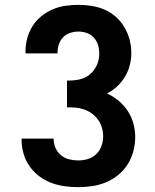

<svg xmlns="http://www.w3.org/2000/svg" viewBox="-20 -763 640 791"><path d="M303 8Q274 8 245.5 4Q217 0 190.5 -10Q164 -20 141 -37.5Q118 -55 101.5 -78.5Q85 -102 77 -130Q69 -158 69 -186V-192H201V-189Q201 -171 209 -153Q217 -135 232 -123Q247 -111 265.5 -106.5Q284 -102 303 -102Q323 -102 342.5 -108Q362 -114 376.5 -128Q391 -142 398 -161.5Q405 -181 405 -201Q405 -219 400 -236.5Q395 -254 384.5 -269Q374 -284 359 -295Q344 -306 327 -312Q310 -318 292 -319.5Q274 -321 256 -321V-431Q272 -431 288.5 -432.5Q305 -434 320.5 -439.5Q336 -445 349 -455.5Q362 -466 371 -480Q380 -494 384.5 -510Q389 -526 389 -542Q389 -560 384 -577Q379 -594 367 -607.5Q355 -621 338 -627Q321 -633 303 -633Q286 -633 269 -627.5Q252 -622 240 -609.5Q228 -597 222.5 -580.5Q217 -564 217 -546V-543H85V-550Q85 -578 92 -604.5Q99 -631 113.5 -654.5Q128 -678 149.5 -695.5Q171 -713 196 -724Q221 -735 248.5 -739Q276 -743 303 -743Q331 -743 358.5 -738.5Q386 -734 411.5 -723Q437 -712 458 -693Q479 -674 493 -650Q507 -626 514 -599Q521 -572 521 -544Q521 -519 514.5 -494Q508 -469 495 -447Q482 -425 463 -407.5Q444 -390 421 -378Q447 -366 469 -347.5Q491 -329 506.5 -305.5Q522 -282 529.5 -254.5Q537 -227 537 -199Q537 -169 529.5 -140.5Q522 -112 506.5 -87Q491 -62 468 -43Q445 -24 418 -12.5Q391 -1 361.5 3.5Q332 8 303 8Z"/></svg>

Font: Iosevka Extrabold Extended
Style: Regular
Weight: 800
Width: 7
Monospace: yes
Designer: Belleve Invis
Foundry: Belleve Invis
Version: Version 32.5.0; ttfautohint (v1.8.4)